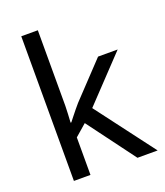

<svg xmlns="http://www.w3.org/2000/svg" viewBox="-139 -854 813 948"><g transform="rotate(-20 267.0 -380.0)"><path d="M172 -363Q172 -347 170.5 -321Q169 -295 168 -276H172Q178 -284 190 -299Q202 -314 214.5 -329.5Q227 -345 236 -355L407 -536H510L293 -307L525 0H419L233 -250L172 -197V0H85V-760H172Z"/></g></svg>

Font: usinhala25
Style: Book
Weight: 400
Designer: Jelle Bosma - Monotype Design Team
Foundry: Monotype Imaging Inc.
Version: Version 2.003